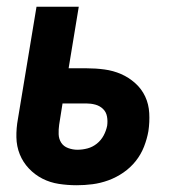

<svg xmlns="http://www.w3.org/2000/svg" viewBox="-20 -540 540 568"><path d="M207 8Q180 8 154 4Q128 0 105.5 -11.5Q83 -23 65.5 -41.5Q48 -60 38.5 -83.5Q29 -107 28.5 -134Q28 -161 33 -188L88 -520H213L183 -338H236Q263 -338 289 -334.5Q315 -331 338 -321Q361 -311 380 -294Q399 -277 409.5 -254.5Q420 -232 421.5 -205.5Q423 -179 419 -152Q415 -129 406 -106Q397 -83 381.5 -63.5Q366 -44 345 -29.5Q324 -15 300.5 -6.5Q277 2 253.5 5Q230 8 207 8ZM209 -97Q224 -97 239 -101Q254 -105 266.5 -115Q279 -125 286.5 -139Q294 -153 297 -168Q299 -182 296.5 -195.5Q294 -209 284.5 -218Q275 -227 262 -230.5Q249 -234 235 -234H165L155 -171Q153 -157 153.5 -143Q154 -129 161 -118Q168 -107 181.5 -102Q195 -97 209 -97Z"/></svg>

Font: Iosevka SS18 Extrabold
Style: Italic
Weight: 800
Italic angle: -9°
Monospace: yes
Designer: Belleve Invis
Foundry: Belleve Invis
Version: Version 25.1.1; ttfautohint (v1.8.4)